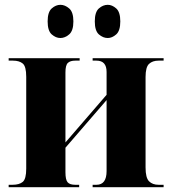

<svg xmlns="http://www.w3.org/2000/svg" viewBox="-20 -778 714 798"><path d="M428 -620Q446 -620 463 -635Q480 -650 480 -689Q480 -728 463 -743Q446 -758 428 -758Q408 -758 391 -743Q374 -728 374 -689Q374 -650 391 -635Q408 -620 428 -620ZM231 -620Q250 -620 267.5 -635Q285 -650 285 -689Q285 -728 267.5 -743Q250 -758 231 -758Q212 -758 195 -743Q178 -728 178 -689Q178 -650 195 -635Q212 -620 231 -620ZM16 0H309V-10H293Q270 -10 261 -20.5Q252 -31 252 -62V-164L423 -362V-67Q423 -10 381 -10H365V0H660V-10H639Q614 -10 599.5 -24.5Q585 -39 585 -82V-458Q585 -499 599.5 -512.5Q614 -526 639 -526H660V-536H365V-526H381Q423 -526 423 -479V-384L252 -186V-477Q252 -507 262 -516.5Q272 -526 293 -526H311V-536H16V-526H34Q60 -526 74.5 -514Q89 -502 89 -459V-77Q89 -34 74.5 -22Q60 -10 32 -10H16Z"/></svg>

Font: Noto Serif Display SemiCondensed Extra
Style: Regular
Weight: 800
Width: 4
Designer: Monotype Design Team
Foundry: Monotype Imaging Inc.
Version: Version 1.900